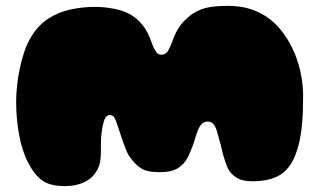

<svg xmlns="http://www.w3.org/2000/svg" viewBox="-20 -610 1088 654"><path d="M201 24Q150.5 24 123.5 4.5Q96.5 -15 75 -57.5Q64.5 -78 57 -102Q49.5 -126 44.8 -152.5Q40 -179 37.5 -206.8Q35 -234.5 35 -263Q35 -288 38 -317Q41 -346 47.2 -375.8Q53.5 -405.5 62.2 -432Q71 -458.5 82.5 -478.5Q108 -523 144 -546.2Q180 -569.5 221 -578Q262 -586.5 302 -586.5Q337 -586.5 368.5 -580.2Q400 -574 422.5 -561.5Q434.5 -555 445.2 -545.8Q456 -536.5 465.5 -524.8Q475 -513 482.8 -497.8Q490.5 -482.5 497 -463.5Q502.5 -448 510 -435.8Q517.5 -423.5 529 -423.5Q544.5 -423.5 553 -438Q561.5 -452.5 568.5 -473Q574 -488.5 580.5 -501Q587 -513.5 594.5 -523.8Q602 -534 610.8 -542.2Q619.5 -550.5 629 -558Q651.5 -575 679.2 -582.5Q707 -590 757.5 -590Q802 -590 837.5 -577.8Q873 -565.5 900.8 -543.5Q928.5 -521.5 949 -491.5Q969.5 -462.5 983.8 -428Q998 -393.5 1005.2 -356.5Q1012.5 -319.5 1012.5 -281.5Q1012.5 -255 1011.5 -228.5Q1010.5 -202 1007.8 -176.5Q1005 -151 999.8 -127Q994.5 -103 986 -81.5Q967.5 -34.5 932.5 -13.5Q897.5 7.5 840 7.5Q805 7.5 785.2 -5.2Q765.5 -18 757 -35Q754.5 -40 751.8 -47.2Q749 -54.5 746.2 -62.8Q743.5 -71 741 -79.2Q738.5 -87.5 737 -95Q735 -105 731.8 -117Q728.5 -129 725.2 -140.2Q722 -151.5 720 -159Q716 -175.5 708.2 -185.8Q700.5 -196 687.5 -196Q671.5 -196 662.2 -181.8Q653 -167.5 647 -146Q646 -142 644 -136Q642 -130 639.8 -123Q637.5 -116 634.5 -108.2Q631.5 -100.5 628.2 -92.8Q625 -85 621.5 -77.5Q609 -52 587 -37.8Q565 -23.5 524 -23.5Q480.5 -23.5 459.5 -37.2Q438.5 -51 419 -80Q416 -84.5 412.5 -92.5Q409 -100.5 405 -111Q401 -121.5 396.8 -133.5Q392.5 -145.5 388.5 -158Q384.5 -170.5 380.5 -182.5Q374.5 -201.5 369.5 -209.8Q364.5 -218 353.5 -218Q342.5 -218 336.5 -203.8Q330.5 -189.5 327 -164.5Q326 -158 325.2 -151Q324.5 -144 324.2 -135.8Q324 -127.5 323.8 -117.2Q323.5 -107 323.5 -94Q323.5 -80 322.5 -69.8Q321.5 -59.5 319.2 -51Q317 -42.5 313.2 -35Q309.5 -27.5 303.5 -19Q288.5 2 261.8 13Q235 24 201 24Z"/></svg>

Font: Gluten Black
Style: Regular
Weight: 900
Designer: Tyler Finck
Foundry: Etcetera Type Company
Version: Version 1.300